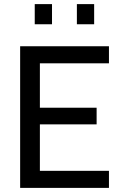

<svg xmlns="http://www.w3.org/2000/svg" viewBox="-20 -914 593 934"><path d="M78 0V-689H510V-606H174V-390H450V-309H174V-83H510V0ZM354 -796V-894H438V-796ZM149 -796V-894H233V-796Z"/></svg>

Font: Cairo Play SemiBold
Style: Regular
Weight: 600
Designer: Mohamed Gaber, Accademia di Belle Arti di Urbino
Foundry: Kief Type Foundry, Accademia di Belle Arti di Urbino
Version: Version 3.130;gftools[0.9.24]